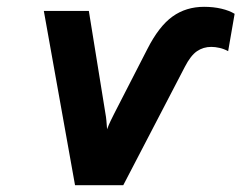

<svg xmlns="http://www.w3.org/2000/svg" viewBox="-20 -543 708 563"><path d="M200 0 108.5 -511H240.5L289 -211Q291 -200.5 292 -189.2Q293 -178 294 -164Q299 -177.5 304.5 -188.8Q310 -200 315.5 -211L412 -399Q446 -466 485.8 -494.5Q525.5 -523 578.5 -523Q606 -523 629.2 -517.5Q652.5 -512 668 -502.5L649 -393Q637 -399.5 624 -402.5Q611 -405.5 599.5 -405.5Q576 -405.5 557.5 -392.8Q539 -380 522 -347L341.5 0Z"/></svg>

Font: Overpass ExtraBold
Style: Italic
Weight: 800
Italic angle: -10°
Designer: Delve Withrington, Dave Bailey, Thomas Jockin
Foundry: Delve Fonts LLC
Version: Version 4.000